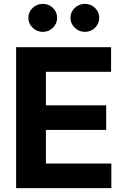

<svg xmlns="http://www.w3.org/2000/svg" viewBox="-20 -971 653 991"><path d="M63.2 0V-727.3H553.3V-600.5H217V-427.2H528.1V-300.4H217V-126.8H554.7V0ZM201 -806.5Q170.5 -806.5 148.4 -827.9Q126.4 -849.4 126.4 -878.6Q126.4 -909.1 148.4 -930Q170.5 -951 201 -951Q231.9 -951 253.4 -930Q274.9 -909.1 274.9 -878.6Q274.9 -849.4 253.4 -827.9Q231.9 -806.5 201 -806.5ZM418.3 -806.5Q387.8 -806.5 365.8 -827.9Q343.7 -849.4 343.7 -878.6Q343.7 -909.1 365.8 -930Q387.8 -951 418.3 -951Q449.2 -951 470.7 -930Q492.2 -909.1 492.2 -878.6Q492.2 -849.4 470.7 -827.9Q449.2 -806.5 418.3 -806.5Z"/></svg>

Font: Inter UI
Style: Bold
Weight: 700
Designer: Rasmus Andersson
Foundry: rsms
Version: 3.2;8d6f07862